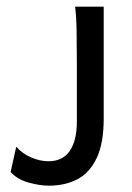

<svg xmlns="http://www.w3.org/2000/svg" viewBox="-20 -555 401 583"><path d="M128.4 8.8Q101.1 8.8 66.7 -0.7Q32.2 -10.3 12.2 -32.7L29.3 -109.4Q47.9 -88.4 74.7 -76.9Q101.6 -65.4 127.4 -65.4Q170.4 -65.4 191.9 -96.9Q213.4 -128.4 213.4 -186V-358.9Q213.4 -412.6 212.6 -459Q211.9 -505.4 208 -534.7H294.9Q294.9 -530.3 294.9 -502.7Q294.9 -475.1 294.9 -434.1Q294.9 -393.1 294.9 -347.7Q294.9 -302.2 294.9 -261.7Q294.9 -221.2 294.9 -195.8Q294.9 -120.1 273.7 -75.2Q252.4 -30.3 215.1 -10.7Q177.7 8.8 128.4 8.8Z"/></svg>

Font: Harmattan Medium
Style: Regular
Weight: 500
Designer: George W. Nuss III and SIL International
Foundry: SIL International
Version: Version 4.000